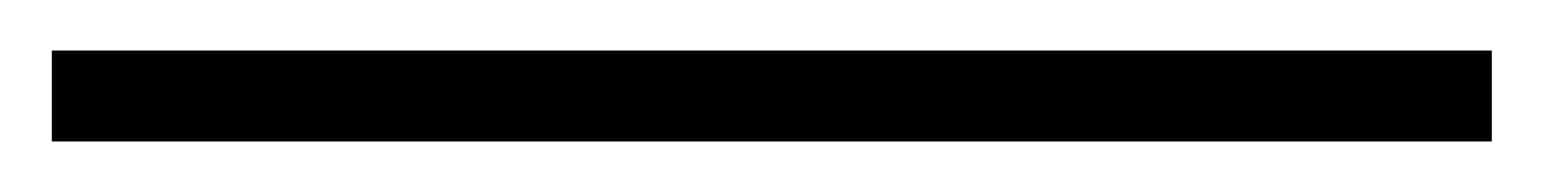

<svg xmlns="http://www.w3.org/2000/svg" viewBox="-26 112 610 76"><path d="M-5.5 132H564.5V168H-5.5Z"/></svg>

Font: Bodoni* 06pt Fatface
Style: Regular
Weight: 900
Version: Version 2.3